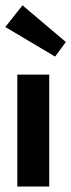

<svg xmlns="http://www.w3.org/2000/svg" viewBox="-26 -684 262 704"><path d="M176 -476.5 -6.5 -585 56.5 -664.5 215.5 -530ZM37.5 0V-410.5H154.5V0Z"/></svg>

Font: League Spartan SemiBold
Style: Regular
Weight: 600
Foundry: The League of Moveable Type
Version: Version 2.002